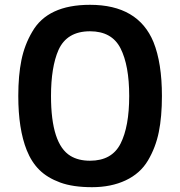

<svg xmlns="http://www.w3.org/2000/svg" viewBox="-20 -764 749 798"><path d="M91 -140Q56 -228 56 -365Q56 -450 69 -514Q82 -578 114 -632Q178 -744 354 -744Q554 -744 618 -589Q653 -502 653 -365Q653 -279 640 -215Q627 -151 595 -97Q563 -43 502.5 -14.5Q442 14 362.5 14Q283 14 230 -5.5Q177 -25 144 -57.5Q111 -90 91 -140ZM354 -96Q445 -96 481 -167Q517 -238 517 -365Q517 -492 481 -563Q445 -634 354 -634Q258 -634 223 -556Q192 -485 192 -365Q192 -165 273 -116Q306 -96 354 -96Z"/></svg>

Font: Sintony
Style: Bold
Weight: 700
Designer: Eduardo Rodriguez Tunni
Foundry: Eduardo Rodriguez Tunni
Version: Version 1.001